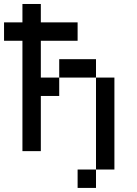

<svg xmlns="http://www.w3.org/2000/svg" viewBox="-20 -747 676 949"><path d="M363.6 90.9V181.8H454.5V90.9ZM454.5 -363.6V90.9H545.5V-363.6ZM90.9 -545.5V0H181.8V-272.7H272.7V-363.6H181.8V-545.5H363.6V-636.4H181.8V-727.3H90.9V-636.4H0V-545.5ZM272.7 -454.5V-363.6H454.5V-454.5Z"/></svg>

Font: Departure Mono
Style: Regular
Weight: 400
Monospace: yes
Designer: Helena Zhang
Version: Version 1.500;Glyphs 3.3.1 (3343)